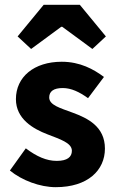

<svg xmlns="http://www.w3.org/2000/svg" viewBox="-20 -764 483 796"><path d="M211 12C344 12 415 -58 415 -148C415 -239 344 -274 281 -297C230 -316 184 -328 184 -360C184 -385 202 -399 240 -399C275 -399 309 -383 345 -357L411 -445C368 -477 312 -508 236 -508C121 -508 46 -445 46 -353C46 -271 117 -230 177 -207C228 -187 278 -172 278 -139C278 -113 259 -97 215 -97C173 -97 132 -115 87 -149L21 -57C71 -16 146 12 211 12ZM53 -613 109 -561 234 -653H238L363 -561L419 -613L311 -744H161Z"/></svg>

Font: Giro Sans Regular
Style: Bold
Weight: 700
Designer: Paul D. Hunt
Foundry: Adobe Systems Incorporated
Version: Version 1.000;PS 1.0;hotconv 1.0.88;makeotf.lib2.5.647800